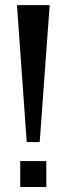

<svg xmlns="http://www.w3.org/2000/svg" viewBox="-20 -731 261 751"><path d="M84.5 -175.3 46.4 -710.9H174.3L135.3 -175.3ZM59.1 0.5V-101.1H161.1V0.5Z"/></svg>

Font: Alte DIN 1451 Mittelschrift
Style: Regular
Weight: 400
Designer: Peter Wiegel
Foundry: Peter Wiegel
Version: Version 1.002 September 20, 2019